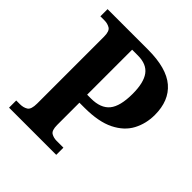

<svg xmlns="http://www.w3.org/2000/svg" viewBox="-193 -849 984 984"><g transform="rotate(45 298.5 -357.0)"><path d="M26 0V-52H53Q78 -52 95.5 -63Q113 -74 113 -117V-601Q113 -641 95.5 -651.5Q78 -662 56 -662H26V-714H319Q454 -714 517.5 -659.5Q581 -605 581 -502Q581 -439 553.5 -387Q526 -335 464 -304Q402 -273 299 -273H263V-112Q263 -72 280 -62Q297 -52 319 -52H368V0ZM290 -330Q360 -330 392 -369Q424 -408 424 -498Q424 -579 395.5 -617.5Q367 -656 304 -656H262V-330Z"/></g></svg>

Font: Noto Serif Lao SemiCondensed
Style: Bold
Weight: 700
Width: 4
Designer: Monotype Design Team
Foundry: Monotype Imaging Inc.
Version: Version 2.003; ttfautohint (v1.8.4.7-5d5b)